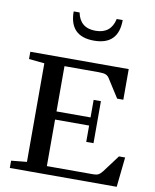

<svg xmlns="http://www.w3.org/2000/svg" viewBox="-99 -1004 873 1079"><g transform="rotate(10 338.0 -464.5)"><path d="M373 -786.6Q232.9 -786.6 232.9 -928.7H266.6Q283.7 -842.8 372.1 -842.8Q460 -842.8 478.5 -928.7H512.7Q512.7 -786.6 373 -786.6ZM32.2 0V-41.5L121.1 -50.3V-612.8L32.2 -621.6V-663.1H593.8V-488.3H558.6L491.7 -593.3Q483.9 -606 471.7 -611.3Q459.5 -616.7 433.1 -616.7H235.4V-358.4H429.7V-458.5H471.2V-218.8H429.7V-312H235.4V-46.4H502Q519 -46.4 529.8 -52.2Q540.5 -58.1 552.7 -73.7L625 -170.4H660.2L642.1 0Z"/></g></svg>

Font: Elstob 6pt Medium
Style: Regular
Weight: 500
Designer: Peter S. Baker
Version: Version 1.015